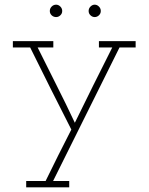

<svg xmlns="http://www.w3.org/2000/svg" viewBox="-20 -551 635 821"><path d="M276 250H92V223H175Q202 168 229.5 112.5Q257 57 285 3Q240 -85 196.5 -172Q153 -259 109 -348H35V-375H208V-348H141Q181 -267 221.5 -187Q262 -107 300 -26Q338 -104 378.5 -185.5Q419 -267 460 -348H403V-375H560V-348H491Q419 -204 349 -62.5Q279 79 207 223H276ZM246 -504Q246 -493 238 -485.5Q230 -478 220 -478Q209 -478 201 -485.5Q193 -493 193 -504Q193 -515 201 -523Q209 -531 220 -531Q230 -531 238 -523Q246 -515 246 -504ZM411 -504Q411 -493 403 -485.5Q395 -478 385 -478Q375 -478 367 -485.5Q359 -493 359 -504Q359 -515 367 -523Q375 -531 385 -531Q395 -531 403 -523Q411 -515 411 -504Z"/></svg>

Font: Josefin Slab Light
Style: Regular
Weight: 300
Designer: Santiago Orozco
Foundry: Typemade
Version: Version 2.000